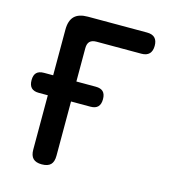

<svg xmlns="http://www.w3.org/2000/svg" viewBox="-110 -820 820 919"><g transform="rotate(15 300.0 -360.0)"><path d="M181 10Q152 10 138 -4Q124 -18 124 -48V-317H79Q54 -317 42 -329.5Q30 -342 30 -367Q30 -392 42 -404Q54 -416 79 -416H124V-642Q124 -687 145.5 -708.5Q167 -730 212 -730H505Q531 -730 544 -717Q557 -704 557 -678Q557 -652 544 -638.5Q531 -625 505 -625H283Q261 -625 250 -614.5Q239 -604 239 -581V-416H335Q360 -416 372 -404Q384 -392 384 -367Q384 -342 372 -329.5Q360 -317 335 -317H239V-48Q239 -18 225 -4Q211 10 181 10Z"/></g></svg>

Font: Maple Mono SemiBold
Style: Regular
Weight: 600
Monospace: yes
Designer: subframe7536
Version: Version 7.000